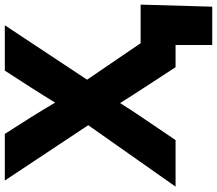

<svg xmlns="http://www.w3.org/2000/svg" viewBox="-73 -695 924 818"><g transform="rotate(-90 389.0 -286.0)"><path d="M2.9 0 264.6 -372.1 28.8 -727.5H227.5L297.4 -617.7Q313.5 -591.8 329.6 -565.4Q345.7 -539.1 360.8 -513.2Q377 -539.1 393.1 -565.4Q409.2 -591.8 426.3 -617.7L497.1 -727.5H690.4L458.5 -377L715.3 0H511.7L420.4 -140.1Q404.8 -164.1 389.4 -188.2Q374 -212.4 358.9 -236.3Q343.8 -212.4 328.1 -188.2Q312.5 -164.1 295.9 -140.1L201.2 0ZM606.4 156.2V0H562V-148.9H778.3L769.5 156.2Z"/></g></svg>

Font: Inter Display ExtraBold
Style: Regular
Weight: 800
Designer: Rasmus Andersson
Foundry: rsms
Version: Version 4.000;git-a52131595